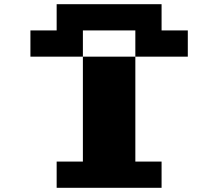

<svg xmlns="http://www.w3.org/2000/svg" viewBox="-20 -895 1040 915"><path d="M250 -875H750V-750H875V-625H625V-750H375V-625H125V-750H250ZM625 -625V-125H750V0H250V-125H375V-625Z"/></svg>

Font: Dogica
Style: Bold
Weight: 700
Monospace: yes
Designer: Roberto Mocci
Version: Version 001.000